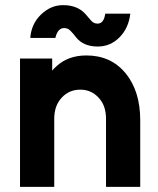

<svg xmlns="http://www.w3.org/2000/svg" viewBox="-20 -728 616 748"><path d="M360.7 -546.7Q410.3 -546.7 446 -583Q481 -618.7 487.7 -674.7H390Q384.7 -636 360 -636Q345.3 -636 335.7 -647Q331.3 -652 325.7 -658.5Q320 -665 314 -672Q283 -708 225.7 -708Q177.7 -708 139.7 -671.3Q102 -635 98 -580.3H195.7Q204.7 -618.7 229.7 -618.7Q244.7 -618.7 255 -607.7Q260 -602.7 265.5 -596.2Q271 -589.7 276.3 -582.7Q305 -546.7 360.7 -546.7ZM526.3 0V-260Q526.3 -372.3 469.7 -442.3Q412 -512 316.7 -512Q244.3 -512 198.7 -468.7Q194.7 -465 190.7 -461.2Q186.7 -457.3 183.3 -452.7V-500H58V0H191.3V-265.3Q191.3 -316.3 220.3 -347.3Q249 -378.7 292.7 -378.7Q335.7 -378.7 364.3 -347.3Q393 -317 393 -265.3V0Z"/></svg>

Font: Unageo Variable
Style: Regular
Weight: 300
Designer: Richard Sepsi
Foundry: Richard Sepsi
Version: Version 2.200